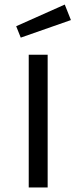

<svg xmlns="http://www.w3.org/2000/svg" viewBox="-20 -822 335 842"><path d="M71 -657 51 -707 264 -802 291 -734ZM106 0V-582H189V0Z"/></svg>

Font: Ruda
Style: Regular
Weight: 400
Designer: Mariela Monsalve and Angelina Sanchez
Foundry: Mariela Monsalve and Angelina Sanchez
Version: Version 2.000